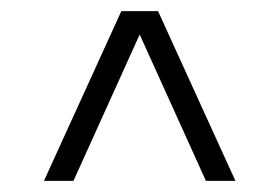

<svg xmlns="http://www.w3.org/2000/svg" viewBox="-20 -769 502 345"><path d="M59 -444H112L231 -707L350 -444H403L264 -749H198Z"/></svg>

Font: Saira UNSAM Light SC
Style: Regular
Weight: 300
Designer: Hector Gatti with collaboration of the Omnibus-Type team
Foundry: Omnibus-Type
Version: Version 1.072;PS 001.072;hotconv 1.0.88;makeotf.lib2.5.64775